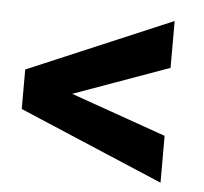

<svg xmlns="http://www.w3.org/2000/svg" viewBox="-41 -582 592 558"><g transform="rotate(5 254.5 -303.0)"><path d="M446.8 -401.9V-538.6L26.4 -360.4V-245.1L446.8 -66.9V-203.6L168.5 -301.8Z"/></g></svg>

Font: Roboto
Style: Bold
Weight: 700
Designer: Google
Version: Version 2.137; 2017